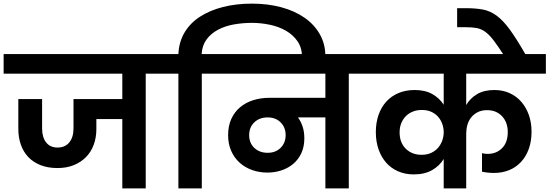

<svg xmlns="http://www.w3.org/2000/svg" viewBox="-41 -1038 3028 1058"><path d="M-21 -740H873V-632H762V0H633V-382H490V-327Q490 -280 475.5 -240.5Q461 -201 433 -172.5Q405 -144 365.5 -128Q326 -112 276 -112Q223 -112 182.5 -128Q142 -144 115 -172.5Q88 -201 74 -240.5Q60 -280 60 -327V-492H191V-330Q191 -282 213 -253.5Q235 -225 276 -225Q318 -225 341 -253.5Q364 -282 364 -330V-492H633V-632H-21Z M1071 0H942V-632H831V-740H942Q945 -807 976 -859Q1007 -911 1061 -946Q1115 -981 1188 -999.5Q1261 -1018 1347 -1018Q1435 -1018 1509 -998Q1583 -978 1637 -940.5Q1691 -903 1721.5 -849Q1752 -795 1752 -728V-711H1623V-726Q1623 -775 1598.5 -810.5Q1574 -846 1535 -868.5Q1496 -891 1446.5 -901.5Q1397 -912 1347 -912Q1297 -912 1248.5 -903.5Q1200 -895 1161 -874.5Q1122 -854 1097.5 -821Q1073 -788 1070 -740H1182V-632H1071Z M1434 -196Q1478 -196 1505.5 -223.5Q1533 -251 1533 -294Q1533 -336 1505.5 -363.5Q1478 -391 1434 -391Q1389 -391 1360.5 -364Q1332 -337 1332 -293Q1332 -250 1360.5 -223Q1389 -196 1434 -196ZM1140 -740H1992V-632H1881V0H1752V-391H1601Q1617 -369 1626.5 -340.5Q1636 -312 1636 -276Q1636 -230 1620 -195Q1604 -160 1576 -136Q1548 -112 1511 -99.5Q1474 -87 1432 -87Q1388 -87 1348.5 -101Q1309 -115 1279.5 -141.5Q1250 -168 1233 -206.5Q1216 -245 1216 -293Q1216 -344 1233.5 -382.5Q1251 -421 1282 -447Q1313 -473 1354.5 -486Q1396 -499 1443 -499H1752V-632H1140Z M2404 -162Q2381 -124 2340 -100.5Q2299 -77 2239 -77Q2191 -77 2152.5 -94Q2114 -111 2087 -141.5Q2060 -172 2045 -215Q2030 -258 2030 -310Q2030 -362 2045 -405Q2060 -448 2088 -478.5Q2116 -509 2155.5 -525.5Q2195 -542 2244 -542Q2302 -542 2341.5 -519.5Q2381 -497 2404 -461V-632H1950V-740H2967V-632H2528V-459Q2549 -496 2587.5 -519Q2626 -542 2683 -542Q2730 -542 2768 -524.5Q2806 -507 2832.5 -476Q2859 -445 2873.5 -403.5Q2888 -362 2888 -313Q2888 -259 2872.5 -216.5Q2857 -174 2829 -144.5Q2801 -115 2763.5 -100Q2726 -85 2681 -85Q2646 -85 2615 -92V-194Q2622 -192 2630 -191Q2638 -190 2646 -190Q2694 -190 2725.5 -221.5Q2757 -253 2757 -310Q2757 -364 2725.5 -397.5Q2694 -431 2643 -431Q2613 -431 2591.5 -420Q2570 -409 2555.5 -391Q2541 -373 2534.5 -349.5Q2528 -326 2528 -301V0H2404ZM2282 -185Q2313 -185 2336 -196Q2359 -207 2374 -225Q2389 -243 2396.5 -265Q2404 -287 2404 -309Q2404 -332 2396.5 -354Q2389 -376 2374 -393.5Q2359 -411 2336.5 -421.5Q2314 -432 2283 -432Q2257 -432 2235 -423.5Q2213 -415 2196.5 -399Q2180 -383 2170.5 -360Q2161 -337 2161 -309Q2161 -252 2195 -218.5Q2229 -185 2282 -185Z M2734 -736Q2701 -787 2677.5 -817.5Q2654 -848 2632 -863.5Q2610 -879 2585.5 -883.5Q2561 -888 2527 -888H2478V-993H2524Q2579 -993 2619.5 -985.5Q2660 -978 2696 -951.5Q2732 -925 2769 -874Q2806 -823 2856 -736H2734Z"/></svg>

Font: Poppins SemiBold
Style: Regular
Weight: 600
Designer: Ninad Kale (Devanagari), Jonny Pinhorn (Latin)
Foundry: Indian Type Foundry
Version: Version 3.002 2017